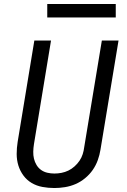

<svg xmlns="http://www.w3.org/2000/svg" viewBox="-20 -939 640 967"><path d="M254 8Q223 8 193.5 2.5Q164 -3 139.5 -17.5Q115 -32 98 -55Q81 -78 72.5 -105.5Q64 -133 64 -163.5Q64 -194 69 -225L153 -735H237L151 -213Q148 -194 147.5 -175.5Q147 -157 151 -140Q155 -123 164 -108Q173 -93 187 -83Q201 -73 218.5 -69Q236 -65 254 -65Q272 -65 290 -68.5Q308 -72 324.5 -80Q341 -88 355.5 -101Q370 -114 380.5 -129.5Q391 -145 396.5 -162.5Q402 -180 404 -197L493 -735H577L486 -185Q482 -159 472.5 -132.5Q463 -106 447 -83Q431 -60 408.5 -41.5Q386 -23 360.5 -12Q335 -1 307.5 3.5Q280 8 254 8ZM218 -851V-919H563V-851Z"/></svg>

Font: Iosevka Custom Oblique
Style: Regular
Weight: 400
Italic angle: -9°
Designer: Belleve Invis
Foundry: Belleve Invis
Version: Version 27.0.1